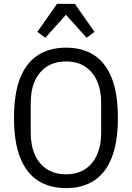

<svg xmlns="http://www.w3.org/2000/svg" viewBox="-20 -955 678 987"><path d="M319 12Q235 12 175 -26.5Q115 -65 83.5 -145Q52 -225 52 -349Q52 -474 83.5 -553.5Q115 -633 175 -671.5Q235 -710 319 -710Q404 -710 463.5 -671.5Q523 -633 554.5 -553.5Q586 -474 586 -349Q586 -225 554.5 -145Q523 -65 463.5 -26.5Q404 12 319 12ZM319 -59Q377 -59 417 -85Q457 -111 478.5 -159Q500 -207 500 -271V-427Q500 -492 478.5 -539.5Q457 -587 417 -613Q377 -639 319 -639Q262 -639 221.5 -613Q181 -587 159.5 -539.5Q138 -492 138 -427V-271Q138 -207 159.5 -159Q181 -111 221.5 -85Q262 -59 319 -59ZM273 -935H365L466 -791L425 -761L319 -879L213 -761L172 -791Z"/></svg>

Font: IBM Plex Sans Condensed
Style: Regular
Weight: 400
Width: 3
Designer: Mike Abbink, Paul van der Laan, Pieter van Rosmalen
Foundry: Bold Monday
Version: Version 3.201